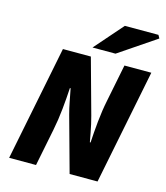

<svg xmlns="http://www.w3.org/2000/svg" viewBox="-125 -955 905 1049"><g transform="rotate(15 328.0 -430.0)"><path d="M26 0 156 -650H314L400 -338Q406 -316 411 -293.5Q416 -271 420.5 -247Q425 -223 430 -196H434Q437 -252 443.5 -317Q450 -382 462 -440L504 -650H656L526 0H368L282 -312Q273 -345 266.5 -379.5Q260 -414 252 -454H248Q245 -399 238.5 -334Q232 -269 220 -210L178 0ZM310 -700 450 -860H640L650 -842L440 -700Z"/></g></svg>

Font: Source Sans 3 ExtraLight Black
Style: Italic
Weight: 900
Italic angle: -11°
Version: Version 3.052;hotconv 1.1.0;makeotfexe 2.6.0